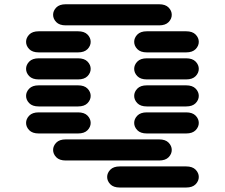

<svg xmlns="http://www.w3.org/2000/svg" viewBox="-20 -881 1040 888"><path d="M534.2 -13.7Q504.9 -13.7 490.2 -28.8Q475.6 -43.9 475.6 -62.5Q475.6 -81.1 490.2 -96.2Q504.9 -111.3 534.2 -111.3H840.8Q870.1 -111.3 884.8 -96.2Q899.4 -81.1 899.4 -62.5Q899.4 -43.9 884.8 -28.8Q870.1 -13.7 840.8 -13.7ZM284.2 -138.7Q254.9 -138.7 240.2 -153.8Q225.6 -168.9 225.6 -187.5Q225.6 -206.1 240.2 -221.2Q254.9 -236.3 284.2 -236.3H715.8Q745.1 -236.3 759.8 -221.2Q774.4 -206.1 774.4 -187.5Q774.4 -168.9 759.8 -153.8Q745.1 -138.7 715.8 -138.7ZM159.2 -263.7Q129.9 -263.7 115.2 -278.8Q100.6 -293.9 100.6 -312.5Q100.6 -331.1 115.2 -346.2Q129.9 -361.3 159.2 -361.3H340.8Q370.1 -361.3 384.8 -346.2Q399.4 -331.1 399.4 -312.5Q399.4 -293.9 384.8 -278.8Q370.1 -263.7 340.8 -263.7ZM659.2 -263.7Q629.9 -263.7 615.2 -278.8Q600.6 -293.9 600.6 -312.5Q600.6 -331.1 615.2 -346.2Q629.9 -361.3 659.2 -361.3H840.8Q870.1 -361.3 884.8 -346.2Q899.4 -331.1 899.4 -312.5Q899.4 -293.9 884.8 -278.8Q870.1 -263.7 840.8 -263.7ZM159.2 -388.7Q129.9 -388.7 115.2 -403.8Q100.6 -418.9 100.6 -437.5Q100.6 -456.1 115.2 -471.2Q129.9 -486.3 159.2 -486.3H340.8Q370.1 -486.3 384.8 -471.2Q399.4 -456.1 399.4 -437.5Q399.4 -418.9 384.8 -403.8Q370.1 -388.7 340.8 -388.7ZM659.2 -388.7Q629.9 -388.7 615.2 -403.8Q600.6 -418.9 600.6 -437.5Q600.6 -456.1 615.2 -471.2Q629.9 -486.3 659.2 -486.3H840.8Q870.1 -486.3 884.8 -471.2Q899.4 -456.1 899.4 -437.5Q899.4 -418.9 884.8 -403.8Q870.1 -388.7 840.8 -388.7ZM159.2 -513.7Q129.9 -513.7 115.2 -528.8Q100.6 -543.9 100.6 -562.5Q100.6 -581.1 115.2 -596.2Q129.9 -611.3 159.2 -611.3H340.8Q370.1 -611.3 384.8 -596.2Q399.4 -581.1 399.4 -562.5Q399.4 -543.9 384.8 -528.8Q370.1 -513.7 340.8 -513.7ZM659.2 -513.7Q629.9 -513.7 615.2 -528.8Q600.6 -543.9 600.6 -562.5Q600.6 -581.1 615.2 -596.2Q629.9 -611.3 659.2 -611.3H840.8Q870.1 -611.3 884.8 -596.2Q899.4 -581.1 899.4 -562.5Q899.4 -543.9 884.8 -528.8Q870.1 -513.7 840.8 -513.7ZM159.2 -638.7Q129.9 -638.7 115.2 -653.8Q100.6 -668.9 100.6 -687.5Q100.6 -706.1 115.2 -721.2Q129.9 -736.3 159.2 -736.3H340.8Q370.1 -736.3 384.8 -721.2Q399.4 -706.1 399.4 -687.5Q399.4 -668.9 384.8 -653.8Q370.1 -638.7 340.8 -638.7ZM659.2 -638.7Q629.9 -638.7 615.2 -653.8Q600.6 -668.9 600.6 -687.5Q600.6 -706.1 615.2 -721.2Q629.9 -736.3 659.2 -736.3H840.8Q870.1 -736.3 884.8 -721.2Q899.4 -706.1 899.4 -687.5Q899.4 -668.9 884.8 -653.8Q870.1 -638.7 840.8 -638.7ZM284.2 -763.7Q254.9 -763.7 240.2 -778.8Q225.6 -793.9 225.6 -812.5Q225.6 -831.1 240.2 -846.2Q254.9 -861.3 284.2 -861.3H715.8Q745.1 -861.3 759.8 -846.2Q774.4 -831.1 774.4 -812.5Q774.4 -793.9 759.8 -778.8Q745.1 -763.7 715.8 -763.7Z"/></svg>

Font: Sixtyfour Normal
Style: Regular
Weight: 400
Monospace: yes
Designer: Jens Kutilek
Foundry: Jens Kutilek
Version: Version 2.000